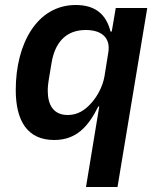

<svg xmlns="http://www.w3.org/2000/svg" viewBox="-20 -548 640 768"><path d="M324 200H450L569 -516H443L427 -422H422C405 -490 362 -528 283 -528C128 -528 43 -373 43 -188C43 -64 90 12 197 12C286 12 334 -43 373 -122H377ZM251 -88C194 -88 171 -128 171 -185C171 -201 173 -217 175 -229L186 -295C199 -376 242 -428 323 -428C390 -428 423 -394 413 -337L398 -243C390 -198 367 -161 348 -139C320 -106 289 -88 251 -88Z"/></svg>

Font: IBM Plex Mono SmBld
Style: Italic
Weight: 600
Italic angle: -9.5°
Monospace: yes
Designer: Mike Abbink, Paul van der Laan, Pieter van Rosmalen
Foundry: Bold Monday
Version: Version 2.004